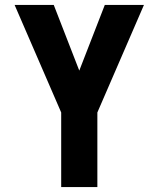

<svg xmlns="http://www.w3.org/2000/svg" viewBox="-20 -755 640 775"><path d="M227 0V-301L39 -735H197L300 -470L403 -735H561L373 -301V0Z"/></svg>

Font: Iosevka Custom Heavy Extended
Style: Regular
Weight: 900
Width: 7
Monospace: yes
Designer: Belleve Invis
Foundry: Belleve Invis
Version: Version 11.2.4; ttfautohint (v1.8.4)